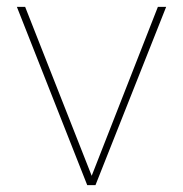

<svg xmlns="http://www.w3.org/2000/svg" viewBox="-20 -537 531 557"><path d="M233 0 29 -517H53L246 -27L438 -517H462L257 0Z"/></svg>

Font: DM Sans 11pt Thin
Style: Regular
Weight: 250
Version: Version 4.004;gftools[0.9.30]